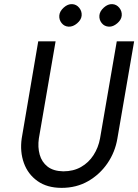

<svg xmlns="http://www.w3.org/2000/svg" viewBox="-20 -900 669 929"><path d="M249 -700 168 -230Q162 -188 172 -152Q182 -116 210 -94Q238 -72 286 -71Q335 -71 372 -92Q409 -113 432.5 -149.5Q456 -186 464 -230L545 -700H629L548 -230Q537 -164 500 -110Q463 -56 406.5 -23.5Q350 9 278 9Q208 9 161.5 -24Q115 -57 95.5 -111.5Q76 -166 85 -230L165 -700ZM461 -826Q463 -846 482.5 -863.5Q502 -881 523 -880Q544 -879 557.5 -862Q571 -845 569 -824Q567 -804 547 -787Q527 -770 507 -771Q485 -772 472 -788.5Q459 -805 461 -826ZM267 -826Q269 -846 288.5 -863.5Q308 -881 329 -880Q350 -879 363.5 -862Q377 -845 375 -824Q373 -804 353 -787Q333 -770 312 -771Q291 -772 278 -788.5Q265 -805 267 -826Z"/></svg>

Font: Jost
Style: Italic
Weight: 400
Italic angle: -5°
Version: Version 3.710